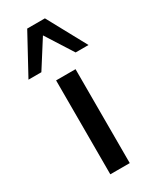

<svg xmlns="http://www.w3.org/2000/svg" viewBox="-230 -810 702 864"><g transform="rotate(-30 121.0 -377.5)"><path d="M71 0V-488H172V0ZM-35 -553 75 -755H167L277 -553H210L121 -693L32 -553Z"/></g></svg>

Font: Nunito Sans SemiBold
Style: Regular
Weight: 600
Designer: Vernon Adams
Foundry: Vernon Adams
Version: Version 3.101; ttfautohint (v1.8.4.7-5d5b);gftools[0.9.27]